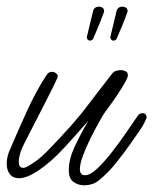

<svg xmlns="http://www.w3.org/2000/svg" viewBox="-34 -530 457 572"><path d="M216 22Q199 22 185 12Q171 2 171 -23Q171 -55 187.5 -91Q204 -127 229 -170Q197 -133 157.5 -90Q118 -47 79 -21Q45 1 23 1Q5 1 -4.5 -11Q-14 -23 -14 -42Q-14 -64 -4 -85Q18 -137 46 -198.5Q74 -260 105 -307Q108 -311 111.5 -313.5Q115 -316 120 -316Q127 -316 132.5 -312Q138 -308 138 -302Q138 -300 136 -296Q130 -282 114.5 -251.5Q99 -221 79 -182Q59 -143 38 -102Q22 -71 22 -48Q22 -30 35 -30Q41 -30 48 -34Q78 -51 101 -74Q124 -97 146 -121Q160 -136 173.5 -151Q187 -166 200 -182Q205 -187 219.5 -206Q234 -225 252 -248.5Q270 -272 284.5 -290.5Q299 -309 302 -313Q310 -321 326 -321Q334 -321 340.5 -317.5Q347 -314 347 -306Q347 -299 337.5 -282.5Q328 -266 315 -246.5Q302 -227 290 -211Q278 -195 273 -187Q269 -180 258 -160.5Q247 -141 234.5 -115.5Q222 -90 213 -66Q204 -42 204 -26Q204 -8 219 -8Q235 -8 256 -28Q277 -48 300 -77.5Q323 -107 343 -136.5Q363 -166 377 -186Q381 -191 385 -192Q389 -193 391 -193Q401 -193 403 -181Q403 -178 396 -164Q389 -150 382 -141Q373 -128 354.5 -101.5Q336 -75 312.5 -45.5Q289 -16 261 7Q243 22 216 22ZM245 -418Q242 -409 234 -409Q230 -409 227 -412.5Q224 -416 225 -421Q230 -441 233 -454.5Q236 -468 243 -496Q246 -510 261 -510Q269 -510 273.5 -505Q278 -500 275 -492Q265 -465 259 -451Q253 -437 245 -418ZM315 -418Q312 -409 304 -409Q300 -409 297 -412.5Q294 -416 295 -421Q300 -441 303 -454.5Q306 -468 313 -496Q316 -510 331 -510Q339 -510 343.5 -505Q348 -500 345 -492Q335 -465 329 -451Q323 -437 315 -418Z"/></svg>

Font: Ms Madi
Style: Regular
Weight: 400
Designer: Robert E. Leuschke
Foundry: Robert E. Leuschke
Version: Version 1.010; ttfautohint (v1.8.3)